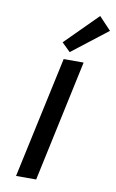

<svg xmlns="http://www.w3.org/2000/svg" viewBox="-100 -971 621 1024"><g transform="rotate(10 211.0 -459.0)"><path d="M205 -658H313L172 0H63ZM184 -745 357 -918 422 -849 230 -700Z"/></g></svg>

Font: Ysabeau Semibold
Style: Italic
Weight: 600
Italic angle: -12°
Designer: Christian Thalmann (Catharsis Fonts)
Version: Version 0.003